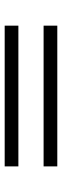

<svg xmlns="http://www.w3.org/2000/svg" viewBox="259 -647 266 824"><g transform="rotate(90 392.0 -235.0)"><path d="M90.1 -122.1V-180.9H694.1V-122.1ZM90.1 -289.1V-347.9H694.1V-289.1Z"/></g></svg>

Font: Linden Hill
Style: Regular
Weight: 400
Version: Version 1.202